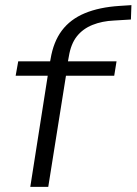

<svg xmlns="http://www.w3.org/2000/svg" viewBox="-20 -728 532 748"><path d="M98 0 166 -433H41L51 -489H192L172 -472L177 -498Q188 -565 221 -609Q254 -653 310.5 -676.5Q367 -700 446 -705L492 -708L490 -652L424 -648Q378 -646 340.5 -631Q303 -616 279.5 -586.5Q256 -557 248 -507L242 -474L230 -489H434L425 -433H237L168 0Z"/></svg>

Font: Nunito Sans 10pt Expanded Light
Style: Italic
Weight: 300
Width: 7
Italic angle: -9°
Designer: Vernon Adams
Foundry: Vernon Adams
Version: Version 3.101;gftools[0.9.27]